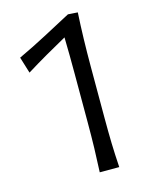

<svg xmlns="http://www.w3.org/2000/svg" viewBox="-111 -797 672 868"><g transform="rotate(-15 225.0 -363.5)"><path d="M246.6 0Q249.5 -58.6 251 -112.8Q252.4 -167 252.4 -231.9V-460.9Q252.4 -502.9 252 -545.4Q251.5 -587.9 250.5 -630.4Q201.7 -603.5 153.1 -575.4Q104.5 -547.4 56.6 -517.6L33.2 -593.8Q99.1 -624.5 163.6 -658.7Q228 -692.9 292.5 -727.1L337.9 -724.1Q334.5 -665 332.8 -601.8Q331.1 -538.6 331.1 -472.2V-231.9Q331.1 -167 332.5 -112.8Q334 -58.6 337.9 0Z"/></g></svg>

Font: Pinar DS1 Regular
Style: Regular
Weight: 400
Designer: Amin Abedi
Version: Version 3.000